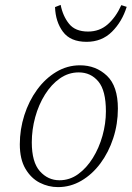

<svg xmlns="http://www.w3.org/2000/svg" viewBox="-20 -752 538 785"><path d="M217 13Q178 13 142.5 -5Q107 -23 84 -62Q61 -101 61 -162Q61 -223 79.5 -281Q98 -339 131.5 -385Q165 -431 210 -458Q255 -485 307 -485Q372 -485 417 -442.5Q462 -400 462 -308Q462 -245 443 -187Q424 -129 390.5 -84Q357 -39 312.5 -13Q268 13 217 13ZM223 -15Q265 -15 299.5 -40Q334 -65 359.5 -106Q385 -147 399 -197Q413 -247 413 -297Q413 -382 382 -419Q351 -456 302 -456Q260 -456 225 -431.5Q190 -407 164 -365.5Q138 -324 124 -273Q110 -222 110 -170Q110 -89 143 -52Q176 -15 223 -15ZM334 -581Q268 -581 237.5 -622Q207 -663 205 -723L228 -732Q237 -686 262.5 -654.5Q288 -623 340 -623Q387 -623 420.5 -652.5Q454 -682 476 -731L498 -724Q479 -663 437.5 -622Q396 -581 334 -581Z"/></svg>

Font: Source Serif Pro Light
Style: Italic
Weight: 300
Italic angle: -12°
Designer: Frank Grießhammer
Foundry: Adobe Systems Incorporated
Version: Version 3.001;hotconv 1.0.111;makeotfexe 2.5.65597